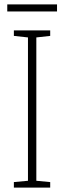

<svg xmlns="http://www.w3.org/2000/svg" viewBox="-20 -852 291 872"><path d="M239 -832H13V-800H239ZM208 0V-25L145 -31V-682L208 -689V-714H43V-689L107 -682V-31L43 -25V0Z"/></svg>

Font: Noto Sans Devanagari Condensed ExtraLight
Style: Regular
Weight: 200
Width: 3
Designer: Jelle Bosma - Monotype Design Team
Foundry: Monotype Imaging Inc.
Version: Version 2.004